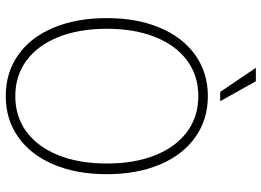

<svg xmlns="http://www.w3.org/2000/svg" viewBox="-144 -778 931 684"><g transform="rotate(90 322.0 -435.5)"><path d="M44 -350Q44 -458 78.5 -539.5Q113 -621 176 -665.5Q239 -710 322 -710Q405 -710 468 -665.5Q531 -621 565.5 -539.5Q600 -458 600 -350Q600 -242 565.5 -160.5Q531 -79 468 -34.5Q405 10 322 10Q238 10 175 -34.5Q112 -79 78 -160.5Q44 -242 44 -350ZM562 -350Q562 -449 532.5 -522.5Q503 -596 449 -636Q395 -676 322 -676Q249 -676 195 -636Q141 -596 111.5 -522.5Q82 -449 82 -350Q82 -251 111.5 -177.5Q141 -104 195 -64Q249 -24 322 -24Q395 -24 449 -64Q503 -104 532.5 -177.5Q562 -251 562 -350ZM221 -881H269L340 -754H307Z"/></g></svg>

Font: Sarabun Thin
Style: Regular
Weight: 250
Designer: Suppakit Chalermlarp | Katatrad Co.,Ltd.
Foundry: Cadson Demak Co.,Ltd.
Version: Version 1.000; ttfautohint (v1.6)